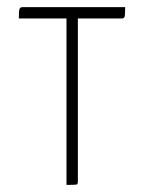

<svg xmlns="http://www.w3.org/2000/svg" viewBox="-20 -520 405 540"><path d="M199 -468V-10Q199 -2 195.5 -1Q192 0 167 0V-468H33Q33 -490 35 -495Q37 -500 44 -500H332Q332 -478 330.5 -473Q329 -468 321 -468Z"/></svg>

Font: Yanone Kaffeesatz Thin
Style: Regular
Weight: 250
Designer: Yanone (Cyrillic: Daniel Pouzeot)
Foundry: Yanone
Version: Version 1.003;PS 001.003;hotconv 1.0.88;makeotf.lib2.5.64775